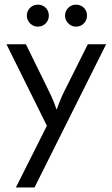

<svg xmlns="http://www.w3.org/2000/svg" viewBox="-20 -610 491 838"><path d="M49.3 208.3 184.7 -61.1 8.3 -416.7H93.1L181.9 -236.1Q193.8 -211.8 204.9 -188.2Q216 -164.6 227.1 -131.2Q238.9 -164.6 249.7 -188.5Q260.4 -212.5 272.9 -236.1L363.2 -416.7H443.1L130.6 208.3ZM145.1 -493.8Q131.9 -493.8 121.2 -500.3Q110.4 -506.9 103.8 -517.7Q97.2 -528.5 97.2 -541.7Q97.2 -555.6 103.8 -566.3Q110.4 -577.1 121.2 -583.3Q131.9 -589.6 145.1 -589.6Q159 -589.6 169.8 -583.3Q180.6 -577.1 186.8 -566.3Q193.1 -555.6 193.1 -541.7Q193.1 -528.5 186.8 -517.7Q180.6 -506.9 169.8 -500.3Q159 -493.8 145.1 -493.8ZM311.8 -493.8Q298.6 -493.8 287.8 -500.3Q277.1 -506.9 270.5 -517.7Q263.9 -528.5 263.9 -541.7Q263.9 -555.6 270.5 -566.3Q277.1 -577.1 287.8 -583.3Q298.6 -589.6 311.8 -589.6Q325.7 -589.6 336.5 -583.3Q347.2 -577.1 353.5 -566.3Q359.7 -555.6 359.7 -541.7Q359.7 -528.5 353.5 -517.7Q347.2 -506.9 336.5 -500.3Q325.7 -493.8 311.8 -493.8Z"/></svg>

Font: Afacad Flux
Style: Regular
Weight: 400
Designer: Kristian Moeller
Foundry: Dicotype
Version: Version 1.100